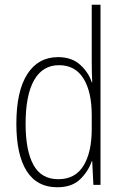

<svg xmlns="http://www.w3.org/2000/svg" viewBox="-20 -831 519 810"><path d="M221 -41Q136 -41 92.5 -109.5Q49 -178 49 -309Q49 -446 95 -518Q141 -590 225 -590Q283 -590 318.5 -557.5Q354 -525 367 -484H369Q368 -507 367.5 -527.5Q367 -548 367 -568V-811H404V-51H374L369 -151H367Q353 -109 318.5 -75Q284 -41 221 -41ZM226 -75Q297 -75 332 -131.5Q367 -188 367 -287V-345Q367 -444 332 -500Q297 -556 229 -556Q160 -556 124 -493Q88 -430 88 -309Q88 -196 121 -135.5Q154 -75 226 -75Z"/></svg>

Font: Noto Sans Tamil UI Condensed ExtraLight
Style: Regular
Weight: 200
Width: 3
Designer: Jelle Bosma - Monotype Design Team
Foundry: Monotype Imaging Inc.
Version: Version 2.004; ttfautohint (v1.8.4.7-5d5b)